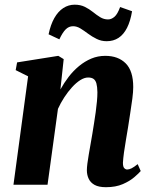

<svg xmlns="http://www.w3.org/2000/svg" viewBox="-20 -789 646 820"><path d="M238 -407Q253.5 -435 273.2 -460.8Q293 -486.5 317.5 -506.8Q342 -527 370 -538.8Q398 -550.5 429.5 -550.5Q485 -550.5 517 -518.2Q549 -486 549 -417Q549 -397 545.2 -367.5Q541.5 -338 536.2 -305.8Q531 -273.5 527 -246Q523 -220.5 518 -192.2Q513 -164 509.5 -138Q506 -112 505 -94Q505 -76.5 510.8 -70.8Q516.5 -65 523 -65Q531.5 -65 542 -70.2Q552.5 -75.5 568 -88L581 -58.5Q573.5 -49.5 554.2 -32.8Q535 -16 504.8 -2.8Q474.5 10.5 432.5 10.5Q402 10.5 384.2 0.8Q366.5 -9 358.8 -25.5Q351 -42 351 -62Q351 -73 353.2 -90.5Q355.5 -108 359.2 -129.8Q363 -151.5 367 -174.5Q371 -197.5 374.5 -218Q378 -240 381.8 -263.5Q385.5 -287 388.8 -310.5Q392 -334 394 -355.8Q396 -377.5 396 -395Q395.5 -419 391.8 -432.5Q388 -446 379.5 -452Q371 -458 356.5 -458Q340.5 -458 322.8 -446.8Q305 -435.5 287.5 -416.2Q270 -397 254.5 -373.2Q239 -349.5 227.5 -324L183 0H37.5L100 -463L47 -489.5L53 -522.5L229 -550.5L252 -536.5ZM187.5 -642.5Q196 -683.5 212 -711.8Q228 -740 250.2 -754.5Q272.5 -769 299 -769Q323.5 -769 342.2 -759.8Q361 -750.5 376.8 -737.8Q392.5 -725 408 -715.5Q423.5 -706 441.5 -706Q455.5 -706 468.8 -717.2Q482 -728.5 493 -759L544 -741Q537 -698.5 522.5 -670Q508 -641.5 486.2 -627.2Q464.5 -613 435.5 -613Q412.5 -613 392.8 -622.8Q373 -632.5 356 -645.2Q339 -658 323.5 -667.5Q308 -677 292 -677Q274 -677 260.5 -663.5Q247 -650 233.5 -621Z"/></svg>

Font: Merriweather 60pt ExtraBold
Style: Italic
Weight: 800
Italic angle: -7.8°
Version: Version 2.101